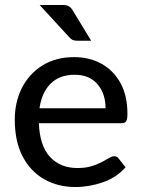

<svg xmlns="http://www.w3.org/2000/svg" viewBox="-20 -746 570 773"><path d="M283.5 7Q213.5 7 158.2 -24.2Q103 -55.5 71.2 -116Q39.5 -176.5 39.5 -264.5Q39.5 -335 68.2 -392Q97 -449 150.8 -482.5Q204.5 -516 278.5 -516Q340.5 -516 388.8 -489.2Q437 -462.5 465 -411.8Q493 -361 493 -288Q493 -265.5 488 -257.8Q483 -250 469.5 -250H136.5Q140 -158.5 181.5 -114Q223 -69.5 292 -69.5Q320.5 -69.5 342 -75.2Q363.5 -81 380 -88.8Q396.5 -96.5 408.5 -104Q418 -109.5 425.8 -113.2Q433.5 -117 439.5 -117Q451.5 -117 457.5 -108L485.5 -72.5Q449 -31 393.8 -12Q338.5 7 283.5 7ZM405 -310Q405 -369 372.5 -407Q340 -445 280.5 -445Q219.5 -445 183.8 -409.2Q148 -373.5 139 -310ZM347 -582H291.5Q280 -582 272.5 -585.2Q265 -588.5 258 -597L139.5 -726H232Q249.5 -726 258.2 -720.2Q267 -714.5 273.5 -703Z"/></svg>

Font: Verano Sans Medium
Style: Regular
Weight: 500
Designer: Lukasz Dziedzic with Adam Twardoch and Botio Nikoltchev
Foundry: tyPoland Lukasz Dziedzic
Version: Version 3.001;December 28, 2019;FontCreator 12.0.0.2547 64-b